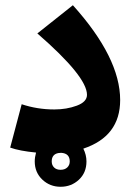

<svg xmlns="http://www.w3.org/2000/svg" viewBox="-20 -568 517 735"><path d="M440 -185Q440 -46 299 1Q311 25 311 50Q311 93 282 120Q253 147 212 147Q171 147 142 119.5Q113 92 113 50Q113 34 118 16Q55 10 19 -3L63 -169Q123 -149 188 -149Q235 -149 274 -163.5Q313 -178 313 -205Q313 -275 123 -440L259 -548Q440 -347 440 -185ZM247 50Q247 19 214 17Q212 17 208.5 17.5Q205 18 203 18Q178 23 178 50Q178 64 187 73Q196 82 212 82Q228 82 237.5 73Q247 64 247 50Z"/></svg>

Font: FiraGO ExtraBold
Style: Regular
Weight: 800
Designer: bBox Type
Foundry: bBox Type GmbH
Version: Version 1.001;PS 001.001;hotconv 1.0.88;makeotf.lib2.5.64775